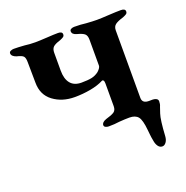

<svg xmlns="http://www.w3.org/2000/svg" viewBox="-107 -515 740 765"><g transform="rotate(-20 263.0 -133.0)"><path d="M428 116Q425 101 424 89.5Q423 78 422 70Q418 26 406.5 12Q395 -2 370 -2Q352 -2 326 0Q307 3 281 3Q274 3 268 0Q262 -3 262 -9Q262 -21 281 -28Q306 -35 316.5 -42Q327 -49 327 -66V-163Q327 -172 324 -175.5Q321 -179 317 -177Q294 -165 261 -159Q228 -153 194 -153Q141 -153 103.5 -181Q66 -209 66 -261L65 -348Q65 -366 59 -373Q53 -380 31 -385Q11 -392 11 -405Q11 -411 17.5 -414Q24 -417 31 -417Q48 -417 76 -415Q97 -412 121 -412Q138 -412 170 -414Q200 -416 218 -416Q236 -416 236 -404Q236 -397 231 -393.5Q226 -390 216 -386Q193 -379 185 -371Q177 -363 177 -347V-271Q177 -236 192.5 -217Q208 -198 239 -198Q266 -198 282.5 -201.5Q299 -205 313 -216Q327 -229 327 -238V-348Q327 -365 319 -372.5Q311 -380 288 -386Q268 -391 268 -405Q268 -411 274 -414Q280 -417 287 -417Q315 -417 337 -414Q365 -412 382 -412Q399 -412 431 -414Q465 -416 484 -416Q503 -416 503 -404Q503 -397 498 -393.5Q493 -390 483 -386Q459 -379 448.5 -371Q438 -363 438 -347V-61Q438 -41 458 -38Q466 -37 473.5 -37.5Q481 -38 488 -37Q504 -34 504 -23Q504 -10 500 -2Q499 1 491 24.5Q483 48 479 117Q478 132 471 141.5Q464 151 455 151Q444 151 437 141Q430 131 428 116Z"/></g></svg>

Font: EB Garamond SemiBold
Style: Regular
Weight: 600
Designer: Georg Duffner and Octavio Pardo
Foundry: Georg Duffner
Version: Version 1.000